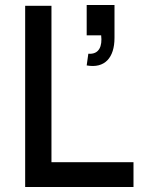

<svg xmlns="http://www.w3.org/2000/svg" viewBox="-20 -743 566 763"><path d="M510.5 -98.5H184.5V-720H80V0H510.5ZM324.5 -483C396.5 -470 435 -514 435 -592.5V-723H324.5V-602.5H382C387 -560 374.5 -526 331 -529.5Z"/></svg>

Font: Eudonet SemiBold
Style: Regular
Weight: 600
Designer: Mikhail Sharanda
Foundry: Mikhail Sharanda
Version: Version 4.503;Glyphs 3.1.2 (3151)